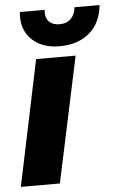

<svg xmlns="http://www.w3.org/2000/svg" viewBox="-53 -785 514 823"><g transform="rotate(-5 203.5 -373.5)"><path d="M116 -540H286L171 0H3ZM63 -727Q63 -740 64 -747H171L170 -736Q170 -709 186 -694.5Q202 -680 230 -680Q260 -680 278.5 -698.5Q297 -717 299 -747H407Q400 -671 350.5 -628.5Q301 -586 221 -586Q150 -586 106.5 -624.5Q63 -663 63 -727Z"/></g></svg>

Font: Mona Sans ExtraBold
Style: Italic
Weight: 800
Italic angle: -11.7°
Designer: Deni Anggara
Foundry: GitHub
Version: Version 2.000